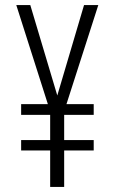

<svg xmlns="http://www.w3.org/2000/svg" viewBox="-20 -734 452 754"><path d="M205 -359 310 -714H366L241 -325H348V-283H232V-184H348V-143H232V0H177V-143H63V-184H177V-283H63V-325H168L44 -714H99Z"/></svg>

Font: Noto Sans Telugu ExtraCondensed Light
Style: Regular
Weight: 300
Width: 2
Designer: Jelle Bosma - Monotype Design Team
Foundry: Monotype Imaging Inc.
Version: Version 2.005; ttfautohint (v1.8.4.7-5d5b)